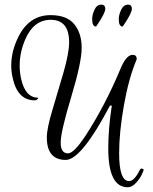

<svg xmlns="http://www.w3.org/2000/svg" viewBox="-20 -683 654 820"><path d="M390.4 -569.6Q373.6 -569.6 373.6 -601.6Q373.6 -620 383.6 -641.6Q393.6 -663.2 412.8 -663.2Q429.6 -663.2 429.6 -644.8Q429.6 -628.8 400 -584ZM504 -569.6Q487.2 -569.6 487.2 -600.8Q487.2 -620 497.6 -641.6Q508 -663.2 527.2 -663.2Q543.2 -663.2 543.2 -644.8Q543.2 -628.8 513.6 -584ZM488.8 -28.8Q488.8 90.4 531.2 90.4Q553.6 90.4 576.8 43.2Q580.8 35.2 587.2 37.2Q593.6 39.2 593.6 42Q593.6 44.8 585.6 62.4Q577.6 80 560.4 98.4Q543.2 116.8 525.6 116.8Q442.4 116.8 442.4 -48.8Q442.4 -135.2 457.6 -232H449.6Q327.2 0 260.8 0Q180 0 180 -96Q180 -134.4 203.6 -212.4Q227.2 -290.4 251.2 -373.6Q275.2 -456.8 275.2 -502.4Q275.2 -598.4 196.8 -598.4Q124 -598.4 88 -515.2Q64 -459.2 64 -403.2Q64 -376 69.6 -348.8Q87.2 -265.6 144 -265.6Q138.4 -254.4 128.8 -254.4Q56.8 -254.4 35.2 -345.6Q28 -374.4 28 -403.2Q28 -464.8 59.2 -527.2Q105.6 -618.4 196 -618.4Q265.6 -618.4 297.2 -579.6Q328.8 -540.8 328.8 -478.8Q328.8 -416.8 284 -268.4Q239.2 -120 239.2 -74Q239.2 -28 270.4 -28Q296 -28 347.2 -106.4Q431.2 -236.8 494.4 -388.8Q519.2 -448.8 546.4 -448.8Q564 -448.8 564 -430.4Q529.6 -348.8 509.2 -233.2Q488.8 -117.6 488.8 -28.8Z"/></svg>

Font: Euphoria Script
Style: Regular
Weight: 400
Designer: Sabrina Mariela Lopez
Foundry: Sabrina Mariela Lopez
Version: Version 1.002